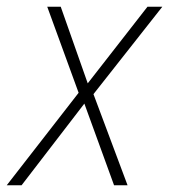

<svg xmlns="http://www.w3.org/2000/svg" viewBox="-66 -549 501 569"><path d="M-46 0H-2L184 -242L272 0H312L211 -270L415 -529H371L194 -302L114 -529H74L167 -274Z"/></svg>

Font: Noto Sans SemiCondensed ExtraLight
Style: Italic
Weight: 200
Width: 4
Italic angle: -12°
Designer: Monotype Design Team
Foundry: Monotype Imaging Inc.
Version: Version 2.013